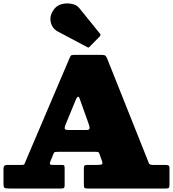

<svg xmlns="http://www.w3.org/2000/svg" viewBox="-20 -1079 990 1099"><path d="M479 -809.5Q484.5 -806 487.2 -807Q490 -808 494 -812.5L551 -870.5Q559.5 -879.5 550.5 -888.5L433.5 -1033Q419.5 -1050.5 392.2 -1056.5Q365 -1062.5 337 -1056.2Q309 -1050 292.5 -1030Q262.5 -993 270 -954.8Q277.5 -916.5 311 -898.5ZM414.5 -509.5Q419.5 -521 425.2 -525Q431 -529 437 -511.5L489 -365.5Q493 -355 492.8 -345Q492.5 -335 475 -335H369.5Q349.5 -335 350.2 -345.8Q351 -356.5 356 -367.5ZM0 -28.5Q0 -7.5 6 -3.8Q12 0 33 0H329.5Q341 0 345.5 -3Q350 -6 350 -18.5V-114.5Q350 -126.5 347.8 -130.8Q345.5 -135 333.5 -135H281.5Q268 -135 266 -139.8Q264 -144.5 269 -156.5L285.5 -197.5Q290 -208.5 296 -209.2Q302 -210 316.5 -210H527.5Q542 -210 544.8 -206.8Q547.5 -203.5 551 -193.5L563 -159.5Q568.5 -145 564.5 -140Q560.5 -135 538.5 -135H481.5Q467.5 -135 463.8 -131.5Q460 -128 460 -113.5V-24.5Q460 -9.5 462.8 -4.8Q465.5 0 480.5 0H927.5Q942 0 946 -3.8Q950 -7.5 950 -22.5V-115.5Q950 -130 943.2 -132.5Q936.5 -135 923.5 -135H857.5Q836 -135 832.8 -143.2Q829.5 -151.5 824 -165.5L593.5 -743.5Q588.5 -755.5 583.2 -760.2Q578 -765 560.5 -765H410.5Q393.5 -765 388.8 -762.8Q384 -760.5 379 -748.5L125.5 -153.5Q122 -145.5 120 -140.2Q118 -135 105.5 -135H23Q9 -135 4.5 -129.2Q0 -123.5 0 -110.5Z"/></svg>

Font: Besley Black
Style: Regular
Weight: 900
Designer: Owen Earl
Foundry: indestructible type*
Version: Version 2.001